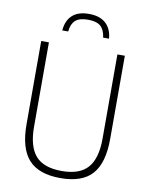

<svg xmlns="http://www.w3.org/2000/svg" viewBox="-101 -1011 849 1092"><g transform="rotate(10 324.0 -465.0)"><path d="M324.5 9Q198.5 9 140.2 -56Q82 -121 82 -259V-740H126.5V-253Q126.5 -139.5 173.2 -85.8Q220 -32 324.5 -32Q428.5 -32 475.2 -85.8Q522 -139.5 522 -253V-740H565V-259Q565 -121 507.5 -56Q450 9 324.5 9ZM189.5 -820Q194 -877.5 227.5 -908.2Q261 -939 323.5 -939Q386 -939 420.5 -907.8Q455 -876.5 459.5 -820H425.5Q420 -864 396.8 -884.8Q373.5 -905.5 323.5 -905.5Q274 -905.5 251 -884.8Q228 -864 223.5 -820Z"/></g></svg>

Font: Encode Sans SmCnd XLt
Style: Regular
Weight: 200
Width: 4
Designer: Multiple Designers
Foundry: Impallari Type
Version: Version 3.002; ttfautohint (v1.8.3) -l 8 -r 50 -G 200 -x 14 